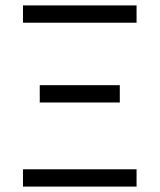

<svg xmlns="http://www.w3.org/2000/svg" viewBox="-20 -690 590 710"><path d="M65 -606V-670H485V-606ZM127 -311V-375H423V-311ZM65 0V-64H485V0Z"/></svg>

Font: Lode
Style: Regular
Weight: 400
Monospace: yes
Designer: Belleve Invis
Foundry: Belleve Invis
Version: Version 29.2.0; ttfautohint (v1.8.3)